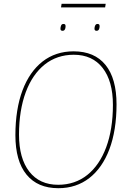

<svg xmlns="http://www.w3.org/2000/svg" viewBox="-20 -980 674 1010"><path d="M287 10Q178 10 119.5 -61.5Q61 -133 61 -269Q61 -337 70.5 -396.5Q80 -456 98.5 -505Q117 -554 143.5 -592Q170 -630 204 -656.5Q238 -683 279 -696.5Q320 -710 367 -710Q477 -710 535 -638.5Q593 -567 593 -431Q593 -363 583.5 -303.5Q574 -244 555.5 -195Q537 -146 510.5 -108Q484 -70 450 -43.5Q416 -17 375 -3.5Q334 10 287 10ZM286 -8Q330 -8 368.5 -21Q407 -34 439 -59.5Q471 -85 496 -121.5Q521 -158 538.5 -205Q556 -252 565 -308Q574 -364 574 -428Q574 -553 520 -622.5Q466 -692 368 -692Q324 -692 285.5 -679Q247 -666 215 -640.5Q183 -615 158 -578.5Q133 -542 115.5 -495Q98 -448 89 -392Q80 -336 80 -272Q80 -147 134 -77.5Q188 -8 286 -8ZM488 -818Q482 -818 479.5 -821Q477 -824 477 -829Q477 -839 481 -846.5Q485 -854 493 -854Q500 -854 502 -850.5Q504 -847 504 -842Q504 -831 500 -824.5Q496 -818 488 -818ZM309 -818Q303 -818 300.5 -821Q298 -824 298 -828Q298 -838 301.5 -846Q305 -854 314 -854Q321 -854 323 -850.5Q325 -847 325 -842Q325 -831 321 -824.5Q317 -818 309 -818ZM301 -941 304 -960H536L533 -941Z"/></svg>

Font: Georama ExtraCondensed Thin Thin
Style: Italic
Weight: 250
Italic angle: -9°
Version: Version 1.001